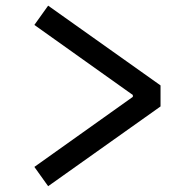

<svg xmlns="http://www.w3.org/2000/svg" viewBox="-20 -658 660 662"><path d="M146 -16 533.5 -291V-363.5L146 -638.5L98.5 -572L438 -330.5V-324L98.5 -82.5Z"/></svg>

Font: Monaspace Krypton
Style: Regular
Weight: 400
Designer: Riley Cran & the Lettermatic Team
Foundry: Lettermatic
Version: Version 1.200 (Monaspace Krypton)